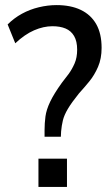

<svg xmlns="http://www.w3.org/2000/svg" viewBox="-20 -734 440 754"><path d="M155 -197V-223Q155 -250 158.5 -276.5Q162 -303 177 -334.5Q192 -366 223 -409Q236 -425 249.5 -443.5Q263 -462 273 -485Q283 -508 283 -539Q283 -572 271 -592.5Q259 -613 237.5 -622Q216 -631 186 -631Q151 -631 114 -615Q77 -599 40 -564L10 -638Q35 -663 66 -680Q97 -697 132.5 -705.5Q168 -714 202 -714Q258 -714 297.5 -695Q337 -676 358 -639Q379 -602 379 -546Q379 -504 365 -471.5Q351 -439 330.5 -414Q310 -389 290 -367Q261 -331 246.5 -306.5Q232 -282 227 -261.5Q222 -241 220 -218L219 -197ZM131 0V-111H243V0Z"/></svg>

Font: Nunito Sans 10pt Condensed SemiBold
Style: Regular
Weight: 600
Width: 3
Designer: Vernon Adams
Foundry: Vernon Adams
Version: Version 3.101;gftools[0.9.27]